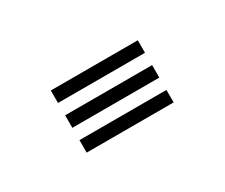

<svg xmlns="http://www.w3.org/2000/svg" viewBox="-35 -520 250 213"><g transform="rotate(-30 89.5 -413.0)"><path d="M33.8 -373.2V-389.2H145.2V-373.2ZM33.8 -436.8V-452.8H145.2V-436.8ZM33.8 -405V-421H145.2V-405Z"/></g></svg>

Font: Big Shoulders Inline Text Thin Medium
Style: Regular
Weight: 500
Version: Version 2.002